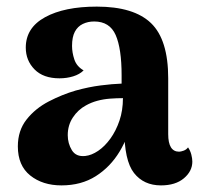

<svg xmlns="http://www.w3.org/2000/svg" viewBox="-20 -551 608 581"><path d="M467 10Q415 10 385.5 -27.5Q356 -65 356 -161V-199L380 -194Q370 -139 342 -92.5Q314 -46 270 -18Q226 10 166 10Q109 10 71.5 -20Q34 -50 34 -108Q34 -156 60.5 -189.5Q87 -223 127.5 -244Q168 -265 209 -277Q249 -288 284.5 -292.5Q320 -297 348 -298V-323Q348 -404 330 -445Q312 -486 265 -486Q246 -486 230.5 -478.5Q215 -471 206.5 -455Q198 -439 198 -412Q198 -392 205 -371Q212 -350 233 -338Q221 -326 201.5 -320Q182 -314 160 -314Q111 -314 84.5 -341Q58 -368 58 -407Q58 -467 116.5 -499Q175 -531 273 -531Q385 -531 437 -481Q489 -431 489 -314V-145Q489 -92 522 -92Q527 -92 535.5 -95Q544 -98 549 -105Q556 -95 559 -83Q562 -71 562 -62Q562 -33 536.5 -11.5Q511 10 467 10ZM238 -79Q257 -81 277 -94.5Q297 -108 314 -131.5Q331 -155 341.5 -186Q352 -217 352 -254Q333 -254 313 -252.5Q293 -251 274.5 -246Q256 -241 240 -232Q216 -219 200.5 -195.5Q185 -172 185 -142Q185 -117 197.5 -96.5Q210 -76 238 -79Z"/></svg>

Font: Arima Thin
Style: Regular
Weight: 100
Designer: Joana Correia and Natanael Gama
Foundry: NDISCOVER
Version: Version 1.101;gftools[0.9.23]